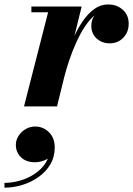

<svg xmlns="http://www.w3.org/2000/svg" viewBox="-104 -490 612 884"><path d="M6.5 0 117.5 -433.5H40.5V-460H272L158.5 0ZM176.5 -136Q186 -178.5 200.2 -224.8Q214.5 -271 233.8 -314.2Q253 -357.5 277.2 -392.8Q301.5 -428 330.5 -448.8Q359.5 -469.5 393 -469.5Q434 -469.5 461.2 -445.2Q488.5 -421 488.5 -380.5Q488.5 -342.5 463.8 -316.5Q439 -290.5 401 -290.5Q365.5 -290.5 341 -312.8Q316.5 -335 316.5 -370.5Q316.5 -407 340.8 -429.8Q365 -452.5 402.5 -452.5Q439.5 -452.5 463.5 -434.2Q487.5 -416 487.5 -380.5L461 -381Q461 -411.5 442.5 -427.8Q424 -444 391.5 -444Q362.5 -444 336.8 -423.8Q311 -403.5 288.5 -370Q266 -336.5 247.5 -295.5Q229 -254.5 215 -213Q201 -171.5 192 -136ZM-83.5 374V352Q-48.5 352 -11.8 341.5Q25 331 56.5 310Q88 289 107.2 258.2Q126.5 227.5 126 187.5H147Q147 211 132.8 226.5Q118.5 242 97.5 249.5Q76.5 257 57 257Q16 257 -7.5 234Q-31 211 -31 177Q-31 155 -18.8 135.8Q-6.5 116.5 13.8 104.5Q34 92.5 58 92.5Q94.5 92.5 121.2 118.5Q148 144.5 148 189Q148 232.5 127.8 266.8Q107.5 301 73.5 325Q39.5 349 -1.2 361.5Q-42 374 -83.5 374Z"/></svg>

Font: Bodoni Moda 9pt ExtraBold
Style: Italic
Weight: 800
Italic angle: -13°
Designer: Owen Earl
Foundry: indestructible type
Version: Version 2.004